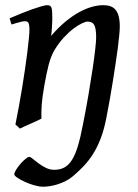

<svg xmlns="http://www.w3.org/2000/svg" viewBox="-20 -477 533 742"><path d="M442.9 -374.5Q442.9 -362.8 440.9 -341.3Q439 -319.8 435.3 -291.5Q431.6 -263.2 426.5 -229.7Q421.4 -196.3 415.8 -160.9Q410.2 -125.5 403.8 -89.8Q397.5 -54.2 391.1 -21.5Q382.3 23.4 369.4 57.4Q356.4 91.3 339.8 117.7Q323.2 144 303.5 164.8Q283.7 185.5 261.7 204.1Q248.5 215.3 233.2 222.9Q217.8 230.5 202.4 235.4Q187 240.2 172.6 242.4Q158.2 244.6 147 244.6Q131.3 244.6 112.1 239Q92.8 233.4 75.7 225.6Q58.6 217.8 46.9 209.7Q35.2 201.7 35.2 196.8Q35.2 190.4 42.2 179Q49.3 167.5 58.8 156.5Q68.4 145.5 78.1 137.5Q87.9 129.4 93.3 129.4Q98.1 129.4 107.2 137.2Q116.2 145 128.9 154.3Q141.6 163.6 157 171.4Q172.4 179.2 189.5 179.2Q211.9 179.2 228.5 170.4Q245.1 161.6 258.1 141.1Q271 120.6 281 87.4Q291 54.2 300.3 5.4Q312.5 -55.7 322 -111.3Q331.5 -167 338.1 -211.7Q344.7 -256.3 348.1 -287.6Q351.6 -318.8 351.6 -332Q351.6 -366.2 344.5 -379.9Q337.4 -393.6 317.9 -393.6Q311.5 -393.6 297.1 -387Q282.7 -380.4 264.6 -366.9Q246.6 -353.5 227.1 -332.5Q207.5 -311.5 190.4 -283.2Q176.8 -259.8 168.2 -227.1Q159.7 -194.3 151.4 -147Q143.6 -103.5 141.4 -74Q139.2 -44.4 140.1 -18.6Q133.8 -15.1 122.3 -9.8Q110.8 -4.4 98.4 1Q85.9 6.3 74.5 11.5Q63 16.6 57.1 20L39.6 3.9Q46.4 -28.8 53 -65.4Q59.6 -102.1 65.7 -138.9Q71.8 -175.8 76.9 -210.9Q82 -246.1 85.7 -275.9Q89.4 -305.7 91.6 -328.4Q93.8 -351.1 93.8 -362.3Q93.8 -373.5 92.5 -380.1Q91.3 -386.7 89.1 -389.9Q86.9 -393.1 83.5 -394Q80.1 -395 75.7 -395Q71.3 -395 62.7 -393.1Q54.2 -391.1 45.9 -388.7Q36.1 -385.7 24.4 -382.3L17.1 -406.2Q38.6 -415.5 61.5 -424.8Q84.5 -434.1 104.5 -441.2Q124.5 -448.2 139.9 -452.6Q155.3 -457 162.1 -457Q168.9 -457 172.9 -454.8Q176.8 -452.6 179 -446.8Q181.2 -440.9 181.6 -430.2Q182.1 -419.4 182.1 -401.9Q182.1 -396.5 181.6 -388.4Q181.2 -380.4 180.7 -371.1Q180.2 -361.8 179.2 -353Q178.2 -344.2 177.7 -338.4Q204.6 -369.6 231.4 -392.1Q258.3 -414.6 284.2 -429Q310.1 -443.4 334 -450.2Q357.9 -457 379.4 -457Q394.5 -457 406.5 -452.9Q418.5 -448.7 426.5 -439.2Q434.6 -429.7 438.7 -413.8Q442.9 -397.9 442.9 -374.5Z"/></svg>

Font: Gentium Book Basic
Style: Italic
Weight: 400
Italic angle: -8°
Designer: J. Victor Gaultney and Annie Olsen
Foundry: SIL International
Version: Version 1.102; 2013; Maintenance release